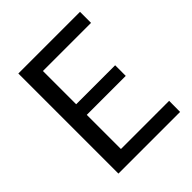

<svg xmlns="http://www.w3.org/2000/svg" viewBox="-197 -844 972 972"><g transform="rotate(-45 289.0 -358.0)"><path d="M533.5 -79 533 0H91.5V-716.5H533V-637.5H188.5V-399.5H467.5V-323.5H188.5V-79Z"/></g></svg>

Font: Lato-Regular
Style: Regular
Weight: 400
Designer: Lukasz Dziedzic with Adam Twardoch and Botio Nikoltchev
Foundry: tyPoland Lukasz Dziedzic
Version: Version 2.015; 2015-08-06; http://www.latofonts.com/